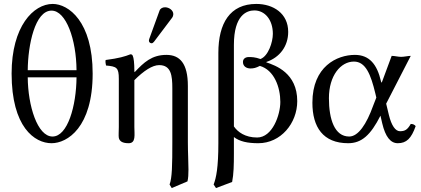

<svg xmlns="http://www.w3.org/2000/svg" viewBox="-20 -718 2140 976"><path d="M369 -361H121C122 -490 158 -664 242 -664C316 -664 368 -517 369 -361ZM369 -325C368 -180 324 -24 247 -24C170 -24 122 -181 121 -325ZM39 -344C39 -72 156 10 242 10C322 10 451 -70 451 -344C451 -609 328 -698 248 -698C150 -698 39 -584 39 -344Z M819 -681C806 -681 795 -675 791 -664L739 -521C738 -518 737 -514 737 -511C737 -504 743 -498 751 -498C755 -498 760 -502 763 -506L855 -628C859 -633 861 -641 861 -646C861 -666 839 -681 819 -681ZM663 -358C663 -398 659.7 -423.7 655 -434C652.9 -438.6 651 -442 643 -442C615 -431 586 -422 517 -413C515 -407 517 -391 519 -385C573 -380 584 -375 584 -317V-72C584 -54 582 -27 584 -17C588 0 602 10 634 10C672 10 663 -34 663 -72V-310.5C710.5 -358 754.5 -387 789 -387C850 -387 856 -334 856 -269V6C856 120 855 186 842 220L853 238L933 204C937 188 938 168 938 144C938 105 935 57 935 6V-281C935 -396 894 -439 826 -439C751.5 -439 711 -400.5 665.4 -352.1C663.8 -349.8 663 -353 663 -358Z M1169 -75.3V-490C1169 -641 1234 -665 1273 -665C1327 -665 1367 -617 1367 -546C1367 -504 1344 -433 1304 -418C1276 -428 1259 -428 1244 -428C1229 -428 1215 -420 1215 -403C1215 -380 1234 -370 1253 -370C1270 -370 1281 -373 1301 -383C1374 -362 1405 -274 1405 -200C1405 -134 1365 -19 1287 -19C1226 -19 1188.4 -47.1 1169 -75.3ZM1169 61V-21.3C1198.5 1.4 1238.1 10 1293 10C1407 10 1491 -91 1491 -204C1491 -346.9 1380.6 -385.4 1334 -401V-403C1402 -426 1445 -483 1445 -556C1445 -650 1369 -698 1283 -698C1149 -698 1090 -600 1090 -449V10C1090 134 1079 186 1066 220L1078 238L1160 207C1168 167 1169 120 1169 61Z M1943 -191 2068 -434C2055 -434 2034 -429 2019 -429C2004 -429 1986 -434 1971 -434L1923.5 -306C1920.7 -298.5 1919.1 -294 1916.8 -304C1897 -391 1857.5 -439 1784 -439C1693 -439 1568 -380 1568 -196C1568 -72 1622 10 1750 10C1818 10 1864 -31 1914 -130L1923 -91C1939 -23 1965 10 2002 10C2046 10 2071 -14 2093 -77C2087 -84 2080 -88 2068 -88C2051 -58 2038 -51 2013 -51C1990 -51 1970 -80 1957 -133ZM1893 -222 1877 -181C1843 -86 1801 -24 1755 -24C1681 -24 1652 -111 1652 -219C1652 -334 1712 -405 1779 -405C1839 -405 1865 -339 1888 -243Z"/></svg>

Font: Libertinus Math
Style: Regular
Weight: 400
Designer: Philipp H. Poll
Foundry: Khaled Hosny
Version: Version 6.2